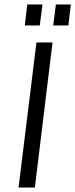

<svg xmlns="http://www.w3.org/2000/svg" viewBox="-20 -839 337 859"><path d="M136 0 215 -649H143L63 0ZM158 -725 170 -819H102L91 -725ZM286 -725 297 -819H230L218 -725Z"/></svg>

Font: Gamestation Condensed
Style: Italic
Weight: 400
Width: 3
Designer: Jonas Hecksher
Foundry: Jonas Hecksher, Playtypeª, e-types AS
Version: Version 1.003